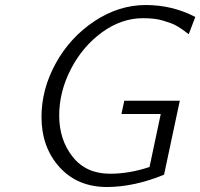

<svg xmlns="http://www.w3.org/2000/svg" viewBox="-20 -731 801 768"><path d="M146 -263.2Q146 -374 202.9 -477.5Q259.8 -581.1 357.4 -646Q455.1 -710.9 563 -710.9Q669.9 -710.9 761.2 -663.1L734.9 -594.2L723.1 -603Q710.9 -611.8 706.1 -615.5Q701.2 -619.1 687.5 -627Q673.8 -634.8 661.9 -638.9Q649.9 -643.1 632.6 -648.4Q615.2 -653.8 595.2 -656Q575.2 -658.2 551.8 -658.2Q465.8 -658.2 387.9 -601.6Q310.1 -544.9 263.4 -454.3Q216.8 -363.8 216.8 -269Q216.8 -171.9 270.5 -104Q324.2 -36.1 419.9 -36.1Q497.1 -36.1 578.1 -63L623 -274.9H465.8L477.1 -328.1H699.2L636.2 -32.2Q517.1 16.6 408.2 17.1Q290 17.1 218 -62.5Q146 -142.1 146 -263.2Z"/></svg>

Font: CMU Bright
Style: Oblique
Weight: 500
Italic angle: -12°
Version: Version 0.7.0